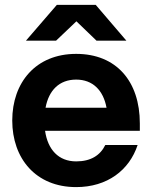

<svg xmlns="http://www.w3.org/2000/svg" viewBox="-20 -752 621 784"><path d="M291 12C418 12 508 -57 542 -160H410C389 -117 350 -93 291 -93C219 -93 175 -141 164 -218H551V-248C551 -420 455 -532 291 -532C126 -532 30 -415 30 -260C30 -105 126 12 291 12ZM86 -586H209L292 -665L374 -586H496L371 -732H212ZM166 -312C179 -383 222 -427 291 -427C359 -427 402 -383 415 -312Z"/></svg>

Font: Aspekta 650
Style: Regular
Weight: 650
Designer: Ivo Dolenc
Version: Version 2.000